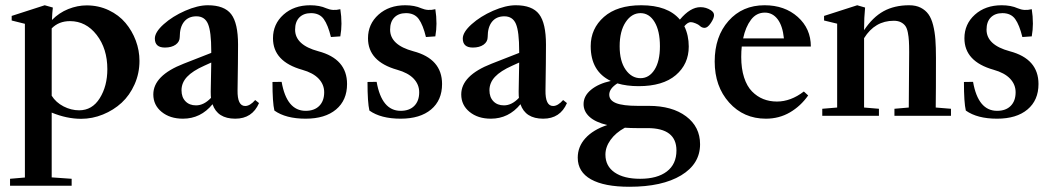

<svg xmlns="http://www.w3.org/2000/svg" viewBox="-20 -445 4058 738"><path d="M18.6 269V242.2L75.7 237.3V-353.5L24.9 -366.2V-383.8L151.9 -424.8L183.1 -416Q180.7 -396.5 179.7 -368.2Q207 -396 242.4 -410.2Q277.8 -424.3 313 -424.3Q358.9 -424.3 397.9 -405.8Q437 -387.2 462.4 -356.9Q487.8 -326.7 502 -288.8Q516.1 -251 516.1 -210.9Q516.1 -163.1 497.3 -120.8Q478.5 -78.6 447.5 -50Q416.5 -21.5 375.7 -4.9Q335 11.7 292 11.7Q236.8 11.7 178.7 -12.2V236.8L255.4 242.2V269ZM178.7 -334.5V-77.1Q194.8 -51.3 224.1 -36.1Q253.4 -21 284.2 -21Q334.5 -21 363.5 -67.6Q392.6 -114.3 392.6 -179.2Q392.6 -257.8 351.6 -310.8Q310.5 -363.8 249 -363.8Q206.1 -363.8 178.7 -335.9Z M683.1 11.2Q633.3 11.2 601.3 -14.9Q569.3 -41 569.3 -82Q569.3 -154.8 686 -200.2L792 -241.7V-248.5Q792 -323.7 779.5 -353Q767.1 -382.3 734.9 -382.3Q704.6 -382.3 687.7 -361.6Q670.9 -340.8 670.9 -302.7Q670.9 -284.7 655.3 -273.4Q639.6 -262.2 613.8 -262.2Q575.2 -262.2 575.2 -296.9Q575.2 -321.3 609.1 -351.8Q643.1 -382.3 691.7 -403.6Q740.2 -424.8 778.8 -424.8Q842.3 -424.8 868.7 -390.4Q895 -356 895 -273.4Q895 -215.3 893.1 -98.1Q892.1 -37.6 922.4 -37.6Q940.9 -37.6 960.9 -60.5L975.6 -48.8Q949.7 11.2 884.3 11.2Q815.9 11.2 796.9 -44.4Q751.5 11.2 683.1 11.2ZM677.7 -98.1Q677.7 -71.3 692.9 -55.7Q708 -40 733.4 -40Q763.7 -40 791 -68.8Q790 -76.2 790 -92.8Q791 -130.4 792 -204.6L765.1 -192.4Q720.2 -172.4 699 -149.7Q677.7 -127 677.7 -98.1Z M1154.8 11.2Q1078.6 11.2 1034.7 -20Q1027.3 -50.8 1027.3 -129.9L1062.5 -130.4Q1082 -19 1154.8 -19Q1188.5 -19 1207.3 -38.1Q1226.1 -57.1 1226.1 -90.3Q1226.1 -120.1 1204.8 -142.6Q1183.6 -165 1141.6 -176.8Q1029.3 -208.5 1029.3 -297.9Q1029.3 -352.5 1069.6 -388.7Q1109.9 -424.8 1172.4 -424.8Q1208.5 -424.8 1234.4 -413.1Q1259.3 -402.3 1288.1 -409.7Q1292.5 -382.8 1292.5 -354Q1292.5 -330.6 1288.1 -305.2L1252 -302.7Q1240.7 -349.1 1224.4 -371.8Q1208 -394.5 1175.3 -394.5Q1147 -394.5 1130.6 -377.9Q1114.3 -361.3 1114.3 -331.1Q1114.3 -272 1203.6 -248Q1314 -218.8 1314 -122.1Q1314 -59.6 1271.7 -24.2Q1229.5 11.2 1154.8 11.2Z M1520 11.2Q1443.8 11.2 1399.9 -20Q1392.6 -50.8 1392.6 -129.9L1427.7 -130.4Q1447.3 -19 1520 -19Q1553.7 -19 1572.5 -38.1Q1591.3 -57.1 1591.3 -90.3Q1591.3 -120.1 1570.1 -142.6Q1548.8 -165 1506.8 -176.8Q1394.5 -208.5 1394.5 -297.9Q1394.5 -352.5 1434.8 -388.7Q1475.1 -424.8 1537.6 -424.8Q1573.7 -424.8 1599.6 -413.1Q1624.5 -402.3 1653.3 -409.7Q1657.7 -382.8 1657.7 -354Q1657.7 -330.6 1653.3 -305.2L1617.2 -302.7Q1606 -349.1 1589.6 -371.8Q1573.2 -394.5 1540.5 -394.5Q1512.2 -394.5 1495.8 -377.9Q1479.5 -361.3 1479.5 -331.1Q1479.5 -272 1568.8 -248Q1679.2 -218.8 1679.2 -122.1Q1679.2 -59.6 1637 -24.2Q1594.7 11.2 1520 11.2Z M1866.7 11.2Q1816.9 11.2 1784.9 -14.9Q1752.9 -41 1752.9 -82Q1752.9 -154.8 1869.6 -200.2L1975.6 -241.7V-248.5Q1975.6 -323.7 1963.1 -353Q1950.7 -382.3 1918.5 -382.3Q1888.2 -382.3 1871.3 -361.6Q1854.5 -340.8 1854.5 -302.7Q1854.5 -284.7 1838.9 -273.4Q1823.2 -262.2 1797.4 -262.2Q1758.8 -262.2 1758.8 -296.9Q1758.8 -321.3 1792.7 -351.8Q1826.7 -382.3 1875.2 -403.6Q1923.8 -424.8 1962.4 -424.8Q2025.9 -424.8 2052.2 -390.4Q2078.6 -356 2078.6 -273.4Q2078.6 -215.3 2076.7 -98.1Q2075.7 -37.6 2106 -37.6Q2124.5 -37.6 2144.5 -60.5L2159.2 -48.8Q2133.3 11.2 2067.9 11.2Q1999.5 11.2 1980.5 -44.4Q1935.1 11.2 1866.7 11.2ZM1861.3 -98.1Q1861.3 -71.3 1876.5 -55.7Q1891.6 -40 1917 -40Q1947.3 -40 1974.6 -68.8Q1973.6 -76.2 1973.6 -92.8Q1974.6 -130.4 1975.6 -204.6L1948.7 -192.4Q1903.8 -172.4 1882.6 -149.7Q1861.3 -127 1861.3 -98.1Z M2434.6 -113.8Q2389.2 -113.8 2353 -124.5Q2321.8 -104.5 2321.8 -81.1Q2321.8 -59.1 2348.1 -48.6Q2374.5 -38.1 2431.6 -38.1H2473.6Q2563.5 -38.1 2617.2 2.2Q2670.9 42.5 2670.9 109.4Q2670.9 185.1 2598.1 229Q2525.4 272.9 2399.4 272.9Q2302.7 272.9 2251.7 244.4Q2200.7 215.8 2200.7 161.1Q2200.7 118.7 2230.2 86.2Q2259.8 53.7 2314 35.6Q2269 24.9 2246.1 4.2Q2223.1 -16.6 2223.1 -44.9Q2223.1 -76.2 2251.7 -99.9Q2280.3 -123.5 2327.6 -133.8Q2250.5 -170.9 2250.5 -267.6Q2250.5 -335 2301.3 -379.9Q2352.1 -424.8 2444.8 -424.8Q2546.9 -424.8 2593.3 -369.6Q2633.3 -417.5 2672.4 -417.5Q2694.3 -417.5 2712.9 -405.3Q2724.6 -397.5 2724.6 -386.7Q2724.6 -375 2712.2 -356.4Q2699.7 -337.9 2688.5 -337.9Q2677.7 -337.9 2669.9 -345.7Q2665 -350.6 2653.8 -355.2Q2642.6 -359.9 2635.3 -359.9Q2623.5 -359.9 2610.4 -344.2Q2627.4 -309.1 2627.4 -266.1Q2627.4 -198.7 2577.6 -156.2Q2527.8 -113.8 2434.6 -113.8ZM2441.9 -144.5Q2475.1 -144.5 2495.8 -177Q2516.6 -209.5 2516.6 -267.1Q2516.6 -326.2 2496.1 -360.4Q2475.6 -394.5 2441.9 -394.5Q2407.7 -394.5 2384.8 -359.9Q2361.8 -325.2 2361.8 -267.1Q2361.8 -210 2384.8 -177.2Q2407.7 -144.5 2441.9 -144.5ZM2307.1 149.4Q2307.1 193.4 2342.5 217.8Q2377.9 242.2 2440.4 242.2Q2506.3 242.2 2543.2 214.1Q2580.1 186 2580.1 133.3Q2580.1 47.4 2468.8 47.4H2427.7Q2403.8 47.4 2381.8 45.9Q2346.2 65.4 2326.7 92.8Q2307.1 120.1 2307.1 149.4Z M2923.8 11.2Q2838.4 11.2 2782.7 -50.8Q2727.1 -112.8 2727.1 -208.5Q2727.1 -304.7 2780.3 -364.7Q2833.5 -424.8 2918.9 -424.8Q2996.1 -424.8 3046.4 -379.9Q3096.7 -335 3096.7 -266.1H2831.1Q2829.1 -248 2829.1 -226.1Q2829.1 -181.2 2840.1 -147.2Q2851.1 -113.3 2870.6 -93.5Q2890.1 -73.7 2914.1 -64.2Q2938 -54.7 2966.3 -54.7Q3019.5 -54.7 3069.8 -93.3L3086.4 -78.1Q3057.6 -37.1 3016.1 -12.9Q2974.6 11.2 2923.8 11.2ZM2919.9 -396.5Q2887.2 -396.5 2866.5 -368.9Q2845.7 -341.3 2836.4 -297.4H2993.2Q2988.3 -345.7 2969 -371.1Q2949.7 -396.5 2919.9 -396.5Z M3140.6 0V-26.9L3197.8 -31.7V-354L3147.5 -366.2V-383.8L3274.9 -424.8L3305.2 -416Q3301.3 -377 3301.3 -334.5V-329.1Q3334.5 -378.9 3376.2 -401.9Q3418 -424.8 3474.6 -424.8Q3500.5 -424.8 3518.8 -415.5Q3537.1 -406.2 3548.6 -390.4Q3560.1 -374.5 3566.7 -348.4Q3573.2 -322.3 3575.4 -293.2Q3577.6 -264.2 3577.6 -223.1Q3577.6 -94.7 3576.7 -31.7L3635.3 -26.9V0H3418V-26.9L3473.1 -31.7Q3474.6 -239.7 3474.6 -244.6Q3474.6 -271 3473.6 -287.4Q3472.7 -303.7 3469.5 -320.1Q3466.3 -336.4 3460 -345.2Q3453.6 -354 3442.6 -359.6Q3431.6 -365.2 3415.5 -365.2Q3342.8 -365.2 3301.3 -298.3V-31.7L3358.4 -26.9V0Z M3812.5 11.2Q3736.3 11.2 3692.4 -20Q3685.1 -50.8 3685.1 -129.9L3720.2 -130.4Q3739.7 -19 3812.5 -19Q3846.2 -19 3865 -38.1Q3883.8 -57.1 3883.8 -90.3Q3883.8 -120.1 3862.5 -142.6Q3841.3 -165 3799.3 -176.8Q3687 -208.5 3687 -297.9Q3687 -352.5 3727.3 -388.7Q3767.6 -424.8 3830.1 -424.8Q3866.2 -424.8 3892.1 -413.1Q3917 -402.3 3945.8 -409.7Q3950.2 -382.8 3950.2 -354Q3950.2 -330.6 3945.8 -305.2L3909.7 -302.7Q3898.4 -349.1 3882.1 -371.8Q3865.7 -394.5 3833 -394.5Q3804.7 -394.5 3788.3 -377.9Q3772 -361.3 3772 -331.1Q3772 -272 3861.3 -248Q3971.7 -218.8 3971.7 -122.1Q3971.7 -59.6 3929.4 -24.2Q3887.2 11.2 3812.5 11.2Z"/></svg>

Font: Elstob 18pt SemiBold
Style: Regular
Weight: 600
Designer: Peter S. Baker
Version: Version 1.015